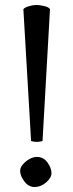

<svg xmlns="http://www.w3.org/2000/svg" viewBox="-20 -737 294 772"><path d="M74 -700Q79 -707 96 -712Q113 -717 126 -717Q140 -717 158.5 -712.5Q177 -708 181 -700L151 -170Q141 -167 129.5 -166.5Q118 -166 105 -170ZM61 -50Q61 -63 71.5 -75.5Q82 -88 97.5 -97Q113 -106 128 -106Q155 -106 171 -83.5Q187 -61 187 -41Q187 -22 165.5 -3.5Q144 15 119 15Q95 15 78 -7.5Q61 -30 61 -50Z"/></svg>

Font: Alike
Style: Regular
Weight: 400
Designer: Sveta Sebyakina
Foundry: Cyreal (www.cyreal.org)
Version: Version 1.301; ttfautohint (v1.8.4.7-5d5b)